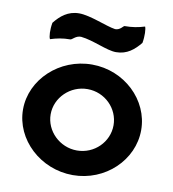

<svg xmlns="http://www.w3.org/2000/svg" viewBox="-81 -785 785 869"><g transform="rotate(10 311.0 -350.0)"><path d="M425 -692C420 -692 408 -670 385 -671C343 -677 265 -713 213 -713C162 -713 128 -684 101 -650C95 -618 97 -584 103 -575C131 -584 159 -590 194 -590C202 -590 216 -611 240 -610C298 -604 364 -569 407 -569C458 -569 490 -597 518 -631C524 -663 522 -697 517 -706C488 -697 460 -692 425 -692ZM165 -241C165 -318 231 -382 310 -382C390 -382 454 -318 454 -241C454 -164 390 -100 310 -100C231 -100 165 -164 165 -241ZM38 -241C38 -103 162 13 311 13C460 13 581 -103 581 -241C581 -379 460 -495 311 -495C162 -495 38 -379 38 -241Z"/></g></svg>

Font: Bluebird
Style: Regular
Weight: 400
Designer: Jasper
Foundry: Cannot Into Space Fonts
Version: Version 0.98